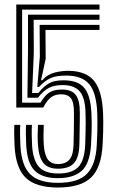

<svg xmlns="http://www.w3.org/2000/svg" viewBox="-20 -820 520 849"><path d="M236 9.2Q139.8 9.2 94.8 -33Q49.8 -75.2 44.5 -174.2Q43.2 -195.2 42.9 -219.5Q42.5 -243.8 43.5 -267.8H69.5Q68.2 -245.2 68.8 -221.9Q69.2 -198.5 70.2 -175.8Q75 -87.2 113.8 -49.4Q152.5 -11.5 236 -11.5Q326.8 -11.5 365.2 -52.1Q403.8 -92.8 408 -180.5Q409.5 -212.2 410.2 -235.5Q411 -258.8 410.9 -278.8Q410.8 -298.8 410 -319.8Q406.5 -408.8 375.4 -446.8Q344.2 -484.8 276.5 -485.8Q230 -486.5 203.8 -474.6Q177.5 -462.8 152.5 -435.5H144.8L156.2 -569.8L155.2 -710H420V-687.5H181L182 -559.8L161.5 -465.5H167.5Q188.2 -490.5 221.1 -499Q254 -507.5 286.8 -506.8Q362.5 -504.8 397 -461.2Q431.5 -417.8 435.8 -319.5Q436.5 -301.2 436.6 -280.6Q436.8 -260 436.1 -235.5Q435.5 -211 433.8 -181Q428.5 -78.8 382.5 -34.8Q336.5 9.2 236 9.2ZM235.2 -32.2Q165.5 -32.5 132.9 -65.9Q100.2 -99.2 96 -177.5Q94.8 -203 94.4 -223.6Q94 -244.2 95.2 -267.8H121Q120 -242.5 120.4 -221.1Q120.8 -199.8 121.8 -178.8Q125.5 -113 151.4 -83.1Q177.2 -53.2 236 -52.8Q299.2 -52.5 326.8 -82.2Q354.2 -112 356.8 -181Q357.8 -208.5 358.2 -232.2Q358.8 -256 358.9 -277.6Q359 -299.2 358.2 -320.5Q356.8 -384.5 334.6 -413.2Q312.5 -442 263 -443.8Q223.2 -445 197.1 -431.9Q171 -418.8 147.8 -387.8H101.2L103.8 -598.2V-755H420V-732.5H128.8L129.5 -586L122 -408.8H149.5Q175 -440.5 199.5 -453.2Q224 -466 267.8 -464.8Q327.5 -463.2 354.1 -429.5Q380.8 -395.8 384.2 -319.8Q385.5 -299.2 385.6 -278.2Q385.8 -257.2 385 -233.4Q384.2 -209.5 382.5 -179.5Q377 -94.8 340 -63.4Q303 -32 235.2 -32.2ZM236 -74Q193 -74 172.4 -98.6Q151.8 -123.2 147.8 -180Q146.5 -197.2 146.5 -219.4Q146.5 -241.5 147.8 -267.8H173.5Q172.5 -243 172.4 -221.4Q172.2 -199.8 173.5 -180.8Q177 -132.8 192.4 -113.6Q207.8 -94.5 236 -94.5Q270.2 -94.5 287.2 -114.5Q304.2 -134.5 305.2 -181Q306 -207.8 306.4 -236.6Q306.8 -265.5 307 -288.2Q307.2 -311 307 -320Q307.5 -367 294 -384.9Q280.5 -402.8 252.8 -403Q230.8 -403 216.1 -395.9Q201.5 -388.8 191 -375.6Q180.5 -362.5 171.2 -344.5H52V-799.8H420V-777.5H77.8V-366H158.5Q169.2 -382.8 180.8 -396Q192.2 -409.2 210.1 -416.9Q228 -424.5 258 -424Q298 -423.2 315.6 -399.4Q333.2 -375.5 333 -320Q333 -305 332.8 -285.1Q332.5 -265.2 332.2 -244.9Q332 -224.5 331.6 -207.4Q331.2 -190.2 331 -181Q329.8 -124 307.5 -99Q285.2 -74 236 -74Z"/></svg>

Font: Big Shoulders Inline Display Thin ExtraBold
Style: Regular
Weight: 800
Version: Version 2.002